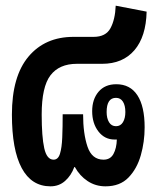

<svg xmlns="http://www.w3.org/2000/svg" viewBox="-20 -645 581 677"><path d="M158 12Q91 12 56.5 -52.5Q22 -117 22 -241Q22 -376 80.5 -445.5Q139 -515 239 -515H310Q353 -515 369.5 -545.5Q386 -576 388 -625L497 -604Q495 -516 454 -468Q413 -420 340 -420H251Q189 -420 158 -379.5Q127 -339 127 -241Q127 -163 136 -122.5Q145 -82 169 -82Q185 -82 191.5 -103Q198 -124 199.5 -160.5Q201 -197 201 -242H273Q273 -174 288.5 -128Q304 -82 345 -82Q369 -82 380 -102Q391 -122 392 -153Q389 -153 384 -153Q349 -153 327 -181.5Q305 -210 305 -253Q305 -295 327.5 -321.5Q350 -348 390 -348Q439 -348 464.5 -309Q490 -270 490 -196Q490 -145 476.5 -97.5Q463 -50 433 -19Q403 12 352 12Q317 12 289 -6.5Q261 -25 244 -56H242Q231 -26 209.5 -7Q188 12 158 12ZM389 -200Q405 -200 413.5 -214Q422 -228 422 -250Q422 -273 413.5 -286.5Q405 -300 389 -300Q356 -300 356 -250Q356 -228 364.5 -214Q373 -200 389 -200Z"/></svg>

Font: Noto Sans Thai Looped ExtraCondensed SemiBold
Style: Regular
Weight: 600
Width: 2
Designer: Sasikarn Vongin, Ben Mitchell
Foundry: The Fontpad Ltd
Version: Version 1.001; ttfautohint (v1.8.4.7-5d5b)